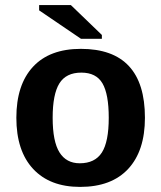

<svg xmlns="http://www.w3.org/2000/svg" viewBox="-20 -732 640 762"><path d="M555.2 -264.6Q555.2 -133.3 488.8 -61.8Q422.4 9.8 297.9 9.8Q177.7 9.8 111.3 -61.8Q44.9 -133.3 44.9 -264.6Q44.9 -395.5 110.8 -466.8Q176.8 -538.1 300.8 -538.1Q555.2 -538.1 555.2 -264.6ZM411.6 -264.6Q411.6 -358.4 386.7 -401.1Q361.8 -443.8 302.7 -443.8Q242.2 -443.8 215.6 -400.9Q189 -357.9 189 -264.6Q189 -170.4 216.1 -127.2Q243.2 -84 296.4 -84Q356.9 -84 384.3 -126.7Q411.6 -169.4 411.6 -264.6ZM301.3 -578.1 135.3 -690.9V-711.9H261.2L384.3 -593.3V-578.1Z"/></svg>

Font: Liberation Mono
Style: Bold
Weight: 700
Monospace: yes
Designer: Steve Matteson
Foundry: Ascender Corporation
Version: Version 2.1.5